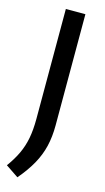

<svg xmlns="http://www.w3.org/2000/svg" viewBox="-144 -784 546 1001"><g transform="rotate(15 129.0 -283.5)"><path d="M62.5 173 -6.5 126.5Q24.5 84 43.2 44Q62 4 70.8 -41.8Q79.5 -87.5 79.5 -146.5V-740H185V-139.5Q185 -78.5 172.8 -27Q160.5 24.5 133.5 73Q106.5 121.5 62.5 173Z"/></g></svg>

Font: Encode Sans SC Condensed Thin Medium
Style: Regular
Weight: 500
Version: Version 3.002